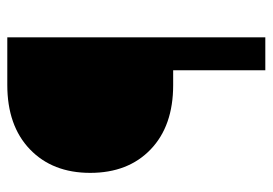

<svg xmlns="http://www.w3.org/2000/svg" viewBox="-131 -620 751 529"><g transform="rotate(-90 244.5 -355.5)"><path d="M315.4 0V-253.9H274.4Q162.1 -253.9 97.4 -315.9Q32.7 -377.9 32.7 -482.4Q32.7 -586.4 97.7 -648.7Q162.6 -710.9 274.9 -710.9H406.2V0Z"/></g></svg>

Font: Vazir FD
Style: Regular-FD
Weight: 400
Designer: Saber Rastikerdar
Foundry: Saber Rastikerdar
Version: Version 30.0.0